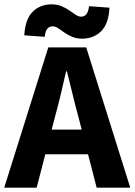

<svg xmlns="http://www.w3.org/2000/svg" viewBox="-26 -872 626 892"><path d="M-6.4 0 198.3 -651.7H374.6L579.2 0H423.1L338 -330.2Q324.3 -379.4 311.2 -434.3Q298.1 -489.2 285 -540.4H281Q269.6 -489.2 256.5 -434.3Q243.4 -379.4 229.7 -330.2L144.3 0ZM128.4 -155.3V-269.9H442.2V-155.3ZM356.1 -692.4Q329.5 -692.4 309 -701.1Q288.5 -709.8 272.7 -721.1Q256.8 -732.3 244 -741Q231.2 -749.7 218.2 -749.7Q204.3 -749.7 194.5 -739.2Q184.7 -728.7 181.7 -701L86.8 -707.9Q91.2 -783.7 126.2 -817.7Q161.1 -851.8 213.3 -851.8Q239.9 -851.8 260.4 -843.1Q280.9 -834.4 296.7 -823.2Q312.6 -811.9 325.8 -803.2Q339 -794.5 351.2 -794.5Q365.2 -794.5 374.8 -805.4Q384.4 -816.3 387.7 -843.2L482.6 -836.3Q478.9 -761 443.6 -726.7Q408.3 -692.4 356.1 -692.4Z"/></svg>

Font: Mada
Style: Regular
Weight: 400
Designer: Khaled Hosny
Version: Version 1.5